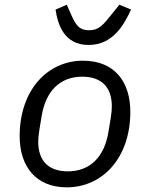

<svg xmlns="http://www.w3.org/2000/svg" viewBox="-20 -787 640 819"><path d="M264.9 12.1C416.9 12.1 535.9 -112.9 535.9 -310C535.9 -438.9 468 -528.1 334.2 -528.1C182.9 -528.1 63.9 -403.1 63.9 -206C63.9 -77.1 133.2 12.1 264.9 12.1ZM143.1 -182.9C143.1 -195 144.2 -209.9 148.1 -234L158 -294C175.1 -396 234 -459.9 331 -459.9C408 -459.9 457 -420.1 457 -333.1C457 -321 456 -306.1 452.1 -282L442.1 -221.9C425.1 -120 366.1 -56.1 269.2 -56.1C192.1 -56.1 143.1 -95.9 143.1 -182.9ZM217 -746.1C225.9 -685 252.1 -595.2 358 -595.2C463.1 -595.2 509.9 -683.9 539.1 -746.1L489 -767L462 -733C419 -679 402 -658 360.1 -658C315 -658 301.8 -682.9 279.8 -733L264.9 -767Z"/></svg>

Font: Margiela Mono Italic Italic
Style: Regular
Weight: 400
Designer: Mike Abbink, Paul van der Laan, Pieter van Rosmalen
Foundry: Bold Monday
Version: Version 2.003 2021